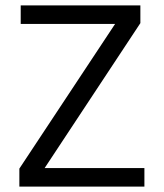

<svg xmlns="http://www.w3.org/2000/svg" viewBox="-20 -694 609 714"><path d="M517 0H52V-67L408 -605H57V-674H502V-608L146 -69H517Z"/></svg>

Font: Hind Vadodara
Style: Regular
Weight: 400
Designer: Hitesh Malaviya
Foundry: Indian Type Foundry
Version: Version 1.001;PS 1.0;hotconv 1.0.86;makeotf.lib2.5.63406; tt